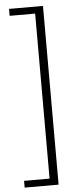

<svg xmlns="http://www.w3.org/2000/svg" viewBox="-63 -819 440 1020"><g transform="rotate(-5 157.5 -308.5)"><path d="M26 -748V-785H207V168H26V132H162V-748Z"/></g></svg>

Font: Kinto Sans Light
Style: Regular
Weight: 300
Designer: Authors: Ryoko NISHIZUKA  (kana & ideographs); Paul D. Hunt (Latin, Greek & Cyrillic); Wenlong ZHANG  (bopomofo); Sandol
Foundry: Adobe Systems Incorporated, ookami Inc.
Version: Version 0.001